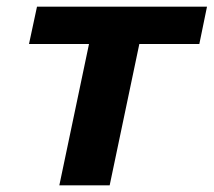

<svg xmlns="http://www.w3.org/2000/svg" viewBox="-20 -556 641 576"><path d="M158 0 247 -424H67L91 -536H601L578 -424H398L309 0Z"/></svg>

Font: Geist
Style: Bold Italic
Weight: 700
Italic angle: -12°
Designer: Basement.studio, Andrés Briganti, Mateo Zaragoza
Foundry: Basement.studio, Vercel, Andrés Briganti, Guido Ferreyra, Mateo Zaragoza
Version: Version 1.500; ttfautohint (v1.8.4.7-5d5b)